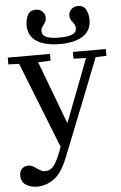

<svg xmlns="http://www.w3.org/2000/svg" viewBox="-63 -816 675 1069"><g transform="rotate(-5 274.0 -281.0)"><path d="M61 89Q74 89 83 93.5Q92 98 106 108Q121 118 130.5 123Q140 128 153 128Q185 128 206 97Q227 66 250 0L60 -480L0 -482V-520H236V-482L166 -480L298 -130H300L434 -480L364 -482V-520H548V-482L488 -480L298 0L268 74Q237 150 193 180Q149 210 102 210Q63 210 37.5 192.5Q12 175 12 141Q12 115 26.5 102Q41 89 61 89ZM120 -690Q120 -720 132.5 -746Q145 -772 178 -772Q201 -772 215.5 -758Q230 -744 230 -722Q230 -710 226 -702Q222 -694 214 -684Q207 -675 203.5 -668Q200 -661 200 -650Q200 -626 225 -616Q250 -606 296 -606Q342 -606 367 -616Q392 -626 392 -650Q392 -661 388.5 -668Q385 -675 378 -684Q370 -694 366 -702Q362 -710 362 -722Q362 -744 376.5 -758Q391 -772 414 -772Q447 -772 459.5 -746Q472 -720 472 -690Q472 -631 426 -600.5Q380 -570 296 -570Q212 -570 166 -600.5Q120 -631 120 -690Z"/></g></svg>

Font: Minipax
Style: Regular
Weight: 400
Designer: Raphaël Ronot, Igor Stepanchenko (Cyrillic)
Foundry: steppetype
Version: Version 1.002